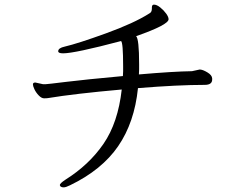

<svg xmlns="http://www.w3.org/2000/svg" viewBox="-20 -753 1040 828"><path d="M808 -446 840 -453H844Q856 -452 875 -440.5Q894 -429 895 -415V-410Q895 -387 863 -387Q748 -387 575 -373Q560 -225 489.5 -122.5Q419 -20 282 46Q264 55 254.5 55Q245 55 240 50Q238 46 238 45Q238 38 262 22Q364 -42 426.5 -133Q489 -224 505 -367Q302 -349 187 -330Q181 -329 170 -329Q159 -329 147 -341.5Q135 -354 128.5 -368Q122 -382 122 -389Q122 -396 130 -397H133L165 -390H178Q184 -390 265.5 -400Q347 -410 510 -425Q511 -436 511 -446V-468Q511 -570 502 -576Q302 -523 252 -523Q231 -523 231 -532Q231 -546 259 -552Q315 -565 436.5 -609Q558 -653 624 -695Q635 -700 635 -716V-721Q635 -733 644 -733Q656 -733 671 -721Q686 -709 696.5 -694.5Q707 -680 707 -670Q707 -646 567 -597Q580 -585 580 -476Q580 -465 580 -454Q580 -443 579 -432Q729 -445 808 -446Z"/></svg>

Font: ToneOZ-Pinyin-WenKai-Regular
Style: Regular
Weight: 400
Designer: Fontworks Inc.
Foundry: ToneOZ
Version: Version 0.240331